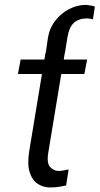

<svg xmlns="http://www.w3.org/2000/svg" viewBox="-20 -779 419 808"><path d="M253.2 -555.8H252.5L248.2 -528.4H346.6L335.2 -467.7H237.9L183.6 -139.2Q175.4 -92 191.4 -75.6Q207.4 -59.3 226.2 -59.7Q234.4 -59.3 243.8 -61.1Q253.2 -62.9 260.7 -64.3Q266.7 -65.3 268.8 -65.7L258.2 1.4Q250.7 2.8 233.1 6.4Q215.6 9.9 190.3 9.9Q161.9 9.9 138.5 -5.5Q115.1 -21 104.6 -55Q94.1 -89.1 103.3 -144.9L156.6 -467.7H55.4L66.8 -528.4H166.9L171.5 -557.2H172.6L182.2 -622.2Q188.9 -661.9 213.1 -692.6Q237.2 -723.4 271.3 -740.9Q305.4 -758.5 342 -758.5Q347.7 -758.2 359.6 -756.2Q371.4 -754.3 379.3 -751.4L371.1 -697.4Q364.7 -699.6 357.8 -700.5Q350.9 -701.3 346.9 -701.7Q311.4 -701.3 291.4 -683.4Q271.3 -665.5 263.8 -622.2Z"/></svg>

Font: Inter Light  BETA
Style: Italic
Weight: 300
Italic angle: 9.39999°
Designer: Rasmus Andersson
Foundry: rsms
Version: Version 3.011;git-f93a4a705